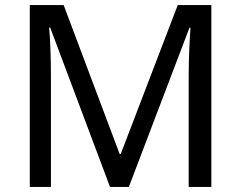

<svg xmlns="http://www.w3.org/2000/svg" viewBox="-20 -734 947 754"><path d="M412 0H486L724 -625H728C725 -582 721 -508 721 -439V0H810V-714H678L454 -129H450L230 -714H97V0H180V-433C180 -509 177 -585 173 -626H177Z"/></svg>

Font: Noto Sans Caucasian Albanian
Style: Regular
Weight: 400
Designer: Monotype Design Team
Foundry: Monotype Imaging Inc.
Version: Version 2.005